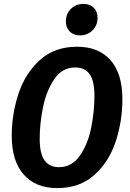

<svg xmlns="http://www.w3.org/2000/svg" viewBox="-20 -946 664 982"><path d="M606 -439Q606 -327 572 -223Q538 -119 463 -51.5Q388 16 273 16Q162 16 101 -53.5Q40 -123 40 -252Q40 -362 74.5 -466.5Q109 -571 184 -639Q259 -707 374 -707Q485 -707 545.5 -638Q606 -569 606 -439ZM183 -236Q183 -160 208 -125.5Q233 -91 282 -91Q348 -91 389 -150.5Q430 -210 446.5 -293.5Q463 -377 463 -456Q463 -532 438.5 -566.5Q414 -601 364 -601Q298 -601 257.5 -541Q217 -481 200 -397.5Q183 -314 183 -236ZM317 -836Q317 -875 342.5 -900.5Q368 -926 407 -926Q440 -926 459.5 -906.5Q479 -887 479 -855Q479 -816 453 -790.5Q427 -765 389 -765Q356 -765 336.5 -785Q317 -805 317 -836Z"/></svg>

Font: Fira Sans Condensed SemiBold
Style: Italic
Weight: 600
Width: 3
Italic angle: -8°
Designer: bBox Type GmbH & Carrois Corporate GbR & Edenspiekermann AG
Foundry: bBox Type GmbH & Carrois Corporate GbR & Edenspiekermann AG
Version: Version 4.301